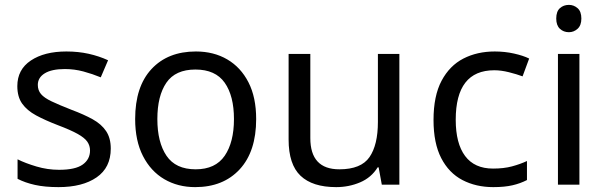

<svg xmlns="http://www.w3.org/2000/svg" viewBox="-20 -757 2480 787"><path d="M434 -148Q434 -70 376 -30Q318 10 220 10Q164 10 123.5 1Q83 -8 52 -24V-104Q84 -88 129.5 -74.5Q175 -61 222 -61Q289 -61 319 -82.5Q349 -104 349 -140Q349 -160 338 -176Q327 -192 298.5 -208Q270 -224 217 -244Q165 -264 128 -284Q91 -304 71 -332Q51 -360 51 -404Q51 -472 106.5 -509Q162 -546 252 -546Q301 -546 343.5 -536.5Q386 -527 423 -510L393 -440Q359 -454 322 -464Q285 -474 246 -474Q192 -474 163.5 -456.5Q135 -439 135 -409Q135 -387 148 -371.5Q161 -356 191.5 -341.5Q222 -327 273 -307Q324 -288 360 -268Q396 -248 415 -219.5Q434 -191 434 -148Z M1030 -269Q1030 -136 962.5 -63Q895 10 780 10Q709 10 653.5 -22.5Q598 -55 566 -117.5Q534 -180 534 -269Q534 -402 601 -474Q668 -546 783 -546Q856 -546 911.5 -513.5Q967 -481 998.5 -419.5Q1030 -358 1030 -269ZM625 -269Q625 -174 662.5 -118.5Q700 -63 782 -63Q863 -63 901 -118.5Q939 -174 939 -269Q939 -364 901 -418Q863 -472 781 -472Q699 -472 662 -418Q625 -364 625 -269Z M1617 -536V0H1545L1532 -71H1528Q1502 -29 1456 -9.5Q1410 10 1358 10Q1261 10 1212 -36.5Q1163 -83 1163 -185V-536H1252V-191Q1252 -63 1371 -63Q1460 -63 1494.5 -113Q1529 -163 1529 -257V-536Z M2002 10Q1931 10 1875.5 -19Q1820 -48 1788.5 -109Q1757 -170 1757 -265Q1757 -364 1790 -426Q1823 -488 1879.5 -517Q1936 -546 2008 -546Q2049 -546 2087 -537.5Q2125 -529 2149 -517L2122 -444Q2098 -453 2066 -461Q2034 -469 2006 -469Q1848 -469 1848 -266Q1848 -169 1886.5 -117.5Q1925 -66 2001 -66Q2045 -66 2078.5 -75Q2112 -84 2140 -97V-19Q2113 -5 2080.5 2.5Q2048 10 2002 10Z M2312 -737Q2332 -737 2347.5 -723.5Q2363 -710 2363 -681Q2363 -653 2347.5 -639Q2332 -625 2312 -625Q2290 -625 2275 -639Q2260 -653 2260 -681Q2260 -710 2275 -723.5Q2290 -737 2312 -737ZM2355 -536V0H2267V-536Z"/></svg>

Font: Noto Sans Indic Siyaq Numbers
Style: Regular
Weight: 400
Designer: Monotype Design Team
Foundry: Monotype Imaging Inc.
Version: Version 2.002; ttfautohint (v1.8.4.7-5d5b)